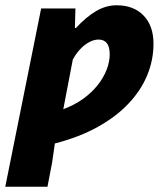

<svg xmlns="http://www.w3.org/2000/svg" viewBox="-48 -532 628 728"><path d="M-28 176 108 -500H238L236 -426H240Q279 -468 316.5 -490Q354 -512 394 -512Q459 -512 496.5 -473Q534 -434 534 -366Q534 -305 510.5 -247.5Q487 -190 440 -140Q393 -90 323 -51Q253 -12 160 12L150 82L132 176ZM192 -118Q235 -134 267.5 -157.5Q300 -181 322.5 -209.5Q345 -238 356.5 -268Q368 -298 368 -326Q368 -355 357 -368.5Q346 -382 326 -382Q309 -382 291.5 -373Q274 -364 257.5 -347Q241 -330 228 -306Z"/></svg>

Font: Source Sans 3 ExtraLight Black
Style: Italic
Weight: 900
Italic angle: -11°
Version: Version 3.052;hotconv 1.1.0;makeotfexe 2.6.0